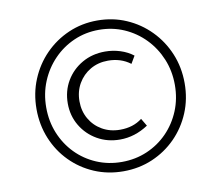

<svg xmlns="http://www.w3.org/2000/svg" viewBox="-89 -948 1236 1073"><g transform="rotate(-10 528.5 -412.0)"><path d="M528 15.5Q616.5 15.5 693 -17.2Q769.5 -50 827 -108.2Q884.5 -166.5 916.8 -243.8Q949 -321 949 -410.5Q949 -500.5 916.5 -578.5Q884 -656.5 826.2 -715.2Q768.5 -774 692.2 -807Q616 -840 528 -840Q440.5 -840 364.2 -806.8Q288 -773.5 230.5 -714.8Q173 -656 140.8 -578.2Q108.5 -500.5 108.5 -411Q108.5 -321 140.5 -243.2Q172.5 -165.5 229.8 -107.5Q287 -49.5 363.2 -17Q439.5 15.5 528 15.5ZM528 -37.5Q451 -37.5 384.5 -66Q318 -94.5 268.5 -145.2Q219 -196 191.2 -263.8Q163.5 -331.5 163.5 -410.5Q163.5 -489 191.8 -557.2Q220 -625.5 270 -677.2Q320 -729 386 -758Q452 -787 528 -787Q604.5 -787 670.8 -758Q737 -729 787 -677.5Q837 -626 865.2 -557.8Q893.5 -489.5 893.5 -410.5Q893.5 -332 865.5 -264.2Q837.5 -196.5 787.8 -145.5Q738 -94.5 671.5 -66Q605 -37.5 528 -37.5ZM539.5 -162.5Q624 -162.5 700 -213L674.5 -256Q624 -216.5 549.5 -216.5Q493 -216.5 448.2 -242.2Q403.5 -268 378 -312.2Q352.5 -356.5 352.5 -412Q352.5 -468 378.2 -512.5Q404 -557 448.2 -582.8Q492.5 -608.5 548.5 -608.5Q621.5 -608.5 675 -568L700 -610.5Q668.5 -635 627 -648.2Q585.5 -661.5 541 -661.5Q468.5 -661.5 410.8 -628.5Q353 -595.5 319.5 -538.8Q286 -482 286 -411.5Q286 -341.5 319.8 -285Q353.5 -228.5 411 -195.5Q468.5 -162.5 539.5 -162.5Z"/></g></svg>

Font: Spartan
Style: Regular
Weight: 400
Designer: Matt Bailey, Mirko Velimirovic
Foundry: Matt Bailey
Version: Version 1.003; ttfautohint (v1.8.3)